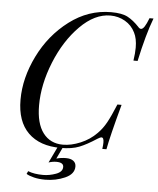

<svg xmlns="http://www.w3.org/2000/svg" viewBox="-60 -773 832 1012"><g transform="rotate(5 356.0 -267.0)"><path d="M648 -478H626Q632 -517 632 -547Q632 -595 616 -626Q598 -663 562.5 -683.5Q527 -704 485 -704Q402 -704 324.5 -626Q247 -548 199 -429.5Q151 -311 151 -200Q151 -104 189 -54Q227 -4 294 -4Q338 -4 387 -24.5Q436 -45 472 -82Q498 -108 517 -142.5Q536 -177 562 -240H584Q537 -67 525 0H503Q506 -21 506 -34Q506 -60 494 -60Q487 -60 473 -51Q421 -17 382 -1.5Q343 14 284 14Q173 14 112 -46Q51 -106 51 -221Q51 -336 108.5 -453Q166 -570 266.5 -646Q367 -722 487 -722Q545 -722 575.5 -705.5Q606 -689 636 -657Q643 -648 651 -648Q660 -648 669.5 -662.5Q679 -677 691 -708H712Q679 -622 648 -478ZM266 72Q290 65 317 65Q342 65 356 75.5Q370 86 370 105Q370 145 321.5 166.5Q273 188 217 188Q184 188 157.5 181.5Q131 175 117 166L124 151Q156 164 204 164Q237 164 271.5 151.5Q306 139 306 113Q306 89 268 89Q248 89 227 96L275 -4H302Z"/></g></svg>

Font: Playfair Display
Style: Italic
Weight: 400
Italic angle: -14°
Designer: Claus Eggers Sørensen
Foundry: Claus Eggers Sørensen
Version: Version 1.200; ttfautohint (v1.6)